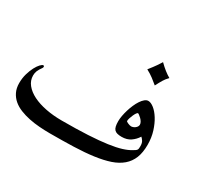

<svg xmlns="http://www.w3.org/2000/svg" viewBox="-128 -864 1104 1025"><g transform="rotate(30 423.5 -351.5)"><path d="M609.4 -667.5Q647.9 -629.4 681.2 -610.8Q672.4 -601.6 666.7 -594.5Q661.1 -587.4 656.5 -579.8Q651.9 -572.3 646.5 -562.5Q641.1 -552.7 633.3 -537.6Q616.7 -551.8 598.6 -565.4Q580.6 -579.1 555.7 -592.3Q578.6 -621.1 590.8 -638.9Q603 -656.7 609.4 -667.5ZM758.8 -243.2Q758.8 -196.3 745.4 -162.6Q731.9 -128.9 704.8 -105.7Q677.7 -82.5 637.5 -68.8Q597.2 -55.2 543.5 -47.9Q489.7 -40.5 423.1 -38.3Q356.4 -36.1 276.4 -36.1Q244.1 -36.1 210.9 -38.6Q177.7 -41 147 -47.4Q116.2 -53.7 89.4 -64.5Q62.5 -75.2 42.7 -92Q22.9 -108.9 11.5 -132.3Q0 -155.8 0 -187Q0 -217.8 7.8 -244.6Q15.6 -271.5 26.1 -291.3Q36.6 -311 47.4 -322.3Q58.1 -333.5 64 -333.5Q70.3 -333.5 70.3 -326.7Q70.3 -322.8 67.4 -318.4Q54.7 -301.3 49.3 -288.1Q43.9 -274.9 43.9 -259.3Q43.9 -228.5 63.7 -203.9Q83.5 -179.2 117.7 -162.1Q151.9 -145 198 -136Q244.1 -127 296.4 -127Q389.6 -127 457.5 -130.6Q525.4 -134.3 573.7 -141.1Q622.1 -147.9 653.3 -157.7Q684.6 -167.5 704.1 -179.7Q713.4 -185.1 718.3 -188.5Q723.1 -191.9 725.6 -195.8Q728 -199.7 728.5 -205.1Q729 -210.4 729 -218.8Q729 -237.3 722.4 -247.8Q715.8 -258.3 708 -265.1Q693.4 -241.7 671.1 -226.6Q648.9 -211.4 616.7 -211.4Q600.6 -211.4 589.6 -214.4Q578.6 -217.3 572 -224.4Q565.4 -231.4 562.5 -243.9Q559.6 -256.3 559.6 -275.4Q559.6 -290.5 563 -309.1Q566.4 -327.6 572.3 -346.9Q578.1 -366.2 586.2 -384.5Q594.2 -402.8 603.8 -417.2Q613.3 -431.6 624 -440.4Q634.8 -449.2 645.5 -449.2Q661.1 -449.2 680.7 -433.8Q700.2 -418.5 717.5 -390.9Q734.9 -363.3 746.8 -325.7Q758.8 -288.1 758.8 -243.2ZM669.4 -316.4Q669.4 -324.7 664.1 -333.5Q658.7 -342.3 651.6 -349.1Q644.5 -356 638.2 -360.4Q631.8 -364.7 629.9 -364.7Q627 -364.7 621.8 -357.7Q616.7 -350.6 612.1 -340.3Q607.4 -330.1 603.8 -318.8Q600.1 -307.6 600.1 -299.3Q600.1 -297.9 603.5 -295.4Q606.9 -293 612.1 -290.8Q617.2 -288.6 622.8 -286.9Q628.4 -285.2 632.3 -285.2Q638.2 -285.2 644.8 -287.6Q651.4 -290 657 -294.4Q662.6 -298.8 666 -304.4Q669.4 -310.1 669.4 -316.4Z"/></g></svg>

Font: XB Niloofar
Style: Regular
Weight: 400
Designer: Behnam
Foundry: Irmug
Version: Version 7.201 2008